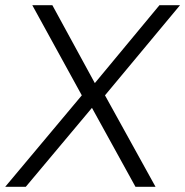

<svg xmlns="http://www.w3.org/2000/svg" viewBox="-30 -717 711 737"><path d="M-10 0 284 -351 94 -697H171L334 -398L582 -697H661L373 -351L567 0H490L323 -303L69 0Z"/></svg>

Font: Hanken Grotesk Light
Style: Italic
Weight: 300
Italic angle: -8°
Designer: Alfredo Marco Pradil
Foundry: Hanken Design Co.
Version: Version 3.013